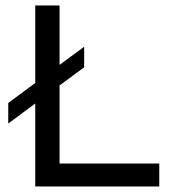

<svg xmlns="http://www.w3.org/2000/svg" viewBox="-20 -674 661 694"><path d="M195.3 -439.5V-654.3H107.4V-374L9.8 -301.8V-227.5L107.4 -299.8V0H555.7V-83H195.3V-365.2L284.2 -430.7V-504.9Z"/></svg>

Font: Sen-gleads
Style: Regular
Weight: 400
Designer: Kosal Sen, Philatype
Foundry: Philatype
Version: Version 1.004; ttfautohint (v1.8.3)